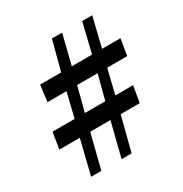

<svg xmlns="http://www.w3.org/2000/svg" viewBox="-142 -709 777 813"><g transform="rotate(-30 247.0 -303.0)"><path d="M474 -454 461 -374H363L334 -255H421L407 -175H314L271 -8H222L264 -175H165L123 -8H73L114 -175H14L27 -255H135L164 -374H71L81 -454H184L222 -598H272L236 -454H335L370 -598H419L384 -454ZM316 -374H216L185 -255H285Z"/></g></svg>

Font: Fette Mikado
Style: Regular
Weight: 400
Designer: Peter Wiegel
Foundry: Peter Wiegel
Version: Version 1.000